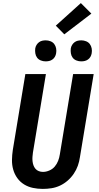

<svg xmlns="http://www.w3.org/2000/svg" viewBox="-20 -1214 640 1242"><path d="M257 8Q224 8 193 1.5Q162 -5 136 -21Q110 -37 92 -62Q74 -87 65.5 -117Q57 -147 57.5 -179.5Q58 -212 63 -245L144 -735H277L193 -227Q191 -213 190 -199Q189 -185 190.5 -171Q192 -157 196.5 -144.5Q201 -132 209.5 -122Q218 -112 231 -107Q244 -102 258 -102Q278 -102 299 -111Q320 -120 334 -136.5Q348 -153 356 -173.5Q364 -194 367 -215L453 -735H586L497 -197Q493 -169 483.5 -142Q474 -115 457 -90Q440 -65 417.5 -45.5Q395 -26 368.5 -13.5Q342 -1 313.5 3.5Q285 8 257 8ZM505 -817Q489 -817 474 -823Q459 -829 450 -841Q441 -853 438.5 -869Q436 -885 438 -901Q440 -913 446.5 -923.5Q453 -934 462.5 -941Q472 -948 483 -950.5Q494 -953 506 -953Q522 -953 537 -947Q552 -941 561 -929Q570 -917 573 -901Q576 -885 573 -869Q571 -857 565 -846.5Q559 -836 549 -829Q539 -822 528 -819.5Q517 -817 505 -817ZM275 -817Q259 -817 244 -823Q229 -829 220 -841Q211 -853 208.5 -869Q206 -885 208 -901Q210 -913 216.5 -923.5Q223 -934 232.5 -941Q242 -948 253 -950.5Q264 -953 276 -953Q292 -953 307 -947Q322 -941 331 -929Q340 -917 343 -901Q346 -885 343 -869Q341 -857 335 -846.5Q329 -836 319 -829Q309 -822 298 -819.5Q287 -817 275 -817ZM396 -992 341 -1048 503 -1194 571 -1126Z"/></svg>

Font: Iosevka Aile Extrabold Oblique
Style: Regular
Weight: 800
Italic angle: -9°
Designer: Belleve Invis
Foundry: Belleve Invis
Version: Version 31.1.0; ttfautohint (v1.8.4)